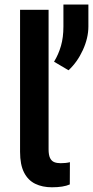

<svg xmlns="http://www.w3.org/2000/svg" viewBox="-20 -792 398 822"><path d="M65.9 0ZM188 -750V-152.8Q188 -128.4 194.3 -115.5Q200.7 -102.5 212.2 -97.9Q223.6 -93.3 239.7 -93.3Q263.2 -93.3 279.3 -97.7L278.8 -2.4Q251.5 9.8 202.1 9.8Q161.6 9.8 130.9 -5.1Q100.1 -20 83 -53.5Q65.9 -86.9 65.9 -142.1V-750ZM358.4 -678.7Q358.4 -629.4 334.7 -577.6Q311 -525.9 273.4 -491.2L211.4 -527.8Q230.5 -559.1 241 -595.5Q251.5 -631.8 251.5 -678.2V-772.5H358.4Z"/></svg>

Font: Robert Sans
Style: Bold
Weight: 700
Designer: Christian Robertson (extended by Adam Twardoch)
Foundry: Google
Version: Version 12.135;April 2, 2019;FontCreator 11.5.0.2425 64-bit;